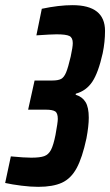

<svg xmlns="http://www.w3.org/2000/svg" viewBox="-54 -716 427 744"><path d="M-34 -7 -12 -110Q40 -105 67 -105Q101 -105 117.5 -111Q134 -117 143.5 -135Q153 -153 161 -193Q170 -242 170 -255Q170 -278 159.5 -284.5Q149 -291 124 -291H55L80 -404H148Q171 -404 182.5 -410Q194 -416 202 -435Q210 -454 220 -497Q228 -534 228 -549Q228 -570 215 -576.5Q202 -583 165 -583Q145 -583 87 -579L108 -682Q174 -696 227 -696Q353 -696 353 -596Q353 -554 344 -510Q327 -434 303.5 -399Q280 -364 240 -353L239 -349Q265 -341 277.5 -320.5Q290 -300 290 -260Q290 -228 281 -180Q265 -105 243 -64.5Q221 -24 186 -8Q151 8 94 8Q65 8 29 3.5Q-7 -1 -34 -7Z"/></svg>

Font: Saira Ultra Condensed ExtraBold
Style: Italic
Weight: 800
Width: 1
Italic angle: -12°
Designer: Hector Gatti with collaboration of the Omnibus-Type team
Foundry: Omnibus-Type
Version: Version 1.001; ttfautohint (v1.8)